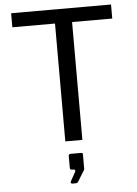

<svg xmlns="http://www.w3.org/2000/svg" viewBox="-63 -790 766 1076"><g transform="rotate(-5 320.0 -251.5)"><path d="M41 -663H281V0H377V-663H603V-742H41ZM299 239H313C324 239 329 238 333 231L371 169C372 168 373 164 373 161V82C373 75 370 72 364 72H304C298 72 293 75 293 83V148C293 158 296 161 306 161H314C322 161 325 168 320 176L292 227C289 233 293 239 299 239Z"/></g></svg>

Font: 18Franklin
Style: Regular
Weight: 400
Designer: Pablo Impallari, Rodrigo Fuenzalida (Modified by Dan O. Williams)
Version: Version 0.025;PS 000.025;hotconv 1.0.88;makeotf.lib2.5.64775